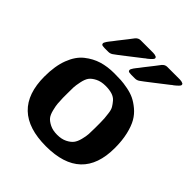

<svg xmlns="http://www.w3.org/2000/svg" viewBox="-192 -801 933 933"><g transform="rotate(45 275.0 -334.0)"><path d="M300 -540Q300 -542 301 -544Q302 -546 304 -549.5Q306 -553 308.5 -557Q311 -561 316 -567Q321 -573 326 -579.5Q331 -586 338.5 -596Q346 -606 353.5 -615Q361 -624 372 -638.5Q383 -653 393 -666Q404 -679 419 -679H506Q518 -679 528 -674L531 -669V-665Q530 -658 505 -638Q497 -633 493 -629Q467 -609 430 -580Q380 -541 370 -534.5Q360 -528 348 -528H322Q321 -528 316.5 -528.5Q312 -529 310 -529Q308 -529 305.5 -530Q303 -531 301.5 -533.5Q300 -536 300 -540ZM117 -540Q117 -542 118 -544Q119 -546 121 -549.5Q123 -553 125.5 -557Q128 -561 133 -567Q138 -573 143 -579.5Q148 -586 155.5 -596Q163 -606 170.5 -615Q178 -624 189 -638.5Q200 -653 210 -666Q221 -679 236 -679H323Q335 -679 345 -674L348 -669V-665Q347 -658 322 -638Q314 -633 310 -629Q284 -609 247 -580Q197 -541 187 -534.5Q177 -528 165 -528H139Q138 -528 133.5 -528.5Q129 -529 127 -529Q125 -529 122.5 -530Q120 -531 118.5 -533.5Q117 -536 117 -540ZM30 -224Q30 -296 49.5 -347Q69 -398 103 -425Q137 -452 175 -463.5Q213 -475 259 -475Q285 -475 304.5 -474Q324 -473 352.5 -467.5Q381 -462 402 -452Q423 -442 446 -423Q469 -404 484 -378Q499 -352 508.5 -311.5Q518 -271 518 -220Q518 11 275 11Q30 11 30 -224ZM167 -214Q168 -188 169 -175Q170 -162 176 -137.5Q182 -113 192 -100.5Q202 -88 223 -77.5Q244 -67 274 -67Q304 -67 325 -77.5Q346 -88 356.5 -101.5Q367 -115 373 -138.5Q379 -162 380 -178.5Q381 -195 381 -220Q381 -226 381 -228V-255Q381 -276 380 -286.5Q379 -297 376.5 -318Q374 -339 367 -351Q360 -363 348.5 -376.5Q337 -390 318 -396Q299 -402 273 -402Q242 -402 220.5 -391Q199 -380 189 -366.5Q179 -353 173.5 -326.5Q168 -300 167.5 -285.5Q167 -271 167 -241Z"/></g></svg>

Font: CMU Sans Serif
Style: Bold
Weight: 700
Version: Version 0.7.0